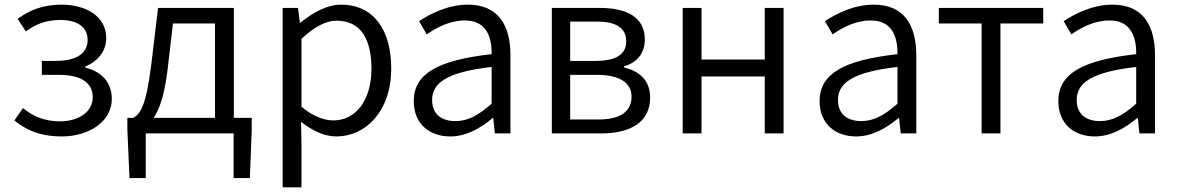

<svg xmlns="http://www.w3.org/2000/svg" viewBox="-20 -574 5072 826"><path d="M246 13C361 13 461 -50 461 -148C461 -226 410 -268 347 -283V-288C403 -311 437 -356 437 -410C437 -506 347 -554 245 -554C165 -554 106 -530 56 -493L91 -439C135 -470 176 -488 241 -488C309 -488 357 -460 357 -402C357 -346 311 -312 220 -312H160V-252H233C326 -252 379 -220 379 -155C379 -92 316 -52 239 -52C183 -52 129 -67 79 -109L42 -56C105 -4 171 13 246 13Z M702 -283 724 -473H905V-67H641C667 -105 689 -170 702 -283ZM607 0H985V192H1055L1063 -16V-67H986V-540H660L631 -298C609 -120 584 -83 553 -67H528V-16L537 192H607Z M1196 232H1277V45L1275 -50C1326 -10 1377 13 1427 13C1552 13 1663 -94 1663 -279C1663 -445 1588 -554 1447 -554C1384 -554 1323 -517 1273 -477H1270L1262 -540H1196ZM1415 -56C1378 -56 1328 -71 1277 -115V-407C1332 -458 1381 -485 1428 -485C1536 -485 1578 -400 1578 -278C1578 -141 1509 -56 1415 -56Z M1917 13C1985 13 2047 -22 2099 -66H2102L2109 0H2176V-335C2176 -465 2124 -554 1993 -554C1906 -554 1830 -514 1783 -483L1816 -426C1857 -455 1915 -486 1980 -486C2073 -486 2096 -414 2095 -341C1863 -315 1760 -257 1760 -139C1760 -41 1828 13 1917 13ZM1939 -53C1884 -53 1839 -79 1839 -144C1839 -218 1904 -264 2095 -286V-128C2040 -79 1994 -53 1939 -53Z M2354 0H2566C2691 0 2777 -47 2777 -155C2777 -233 2724 -270 2664 -284V-288C2719 -305 2754 -342 2754 -404C2754 -501 2676 -540 2558 -540H2354ZM2433 -312V-481H2549C2636 -481 2674 -450 2674 -396C2674 -344 2637 -312 2541 -312ZM2433 -60V-252H2549C2646 -252 2697 -217 2697 -159C2697 -95 2650 -60 2556 -60Z M2917 0H2998V-245H3270V0H3351V-540H3270V-318H2998V-540H2917Z M3663 13C3731 13 3793 -22 3845 -66H3848L3855 0H3922V-335C3922 -465 3870 -554 3739 -554C3652 -554 3576 -514 3529 -483L3562 -426C3603 -455 3661 -486 3726 -486C3819 -486 3842 -414 3841 -341C3609 -315 3506 -257 3506 -139C3506 -41 3574 13 3663 13ZM3685 -53C3630 -53 3585 -79 3585 -144C3585 -218 3650 -264 3841 -286V-128C3786 -79 3740 -53 3685 -53Z M4203 0H4284V-473H4468V-540H4019V-473H4203Z M4690 13C4758 13 4820 -22 4872 -66H4875L4882 0H4949V-335C4949 -465 4897 -554 4766 -554C4679 -554 4603 -514 4556 -483L4589 -426C4630 -455 4688 -486 4753 -486C4846 -486 4869 -414 4868 -341C4636 -315 4533 -257 4533 -139C4533 -41 4601 13 4690 13ZM4712 -53C4657 -53 4612 -79 4612 -144C4612 -218 4677 -264 4868 -286V-128C4813 -79 4767 -53 4712 -53Z"/></svg>

Font: Source Han Sans JP Normal
Style: Regular
Weight: 350
Designer: Ryoko NISHIZUKA 西塚涼子 (kana, bopomofo & ideographs); Paul D. Hunt (Latin, Greek & Cyrillic); Sandoll Communications 산돌커뮤니
Foundry: Adobe
Version: Version 2.002;hotconv 1.0.116;makeotfexe 2.5.65601